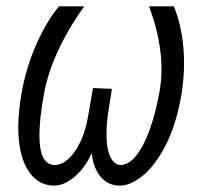

<svg xmlns="http://www.w3.org/2000/svg" viewBox="-20 -567 640 604"><path d="M37.5 -166.5Q37.5 -214.5 48 -275Q62 -354 93.8 -426.5Q125.5 -499 165.5 -547H245Q141 -401.5 117.5 -267Q104 -191 104 -141.5Q104 -48 152.5 -48Q173.5 -48 194.5 -66.5Q215.5 -85 232.2 -119.5Q249 -154 257 -200.5L272.5 -290L332 -287.5Q327.5 -260.5 318.5 -200Q315 -172 315 -145.5Q315 -98 327.5 -73Q340 -48 359.5 -48Q385 -48 408.5 -77.5Q432 -107 450.8 -158.8Q469.5 -210.5 481.5 -277Q488 -311.5 488 -350Q488 -442 449 -547H527Q542 -511.5 550.5 -465.2Q559 -419 559 -367.5Q559 -317 550 -265Q533.5 -172 500.2 -108.2Q467 -44.5 428.5 -13.8Q390 17 357 17Q321 17 297.2 -10Q273.5 -37 268.5 -85.5Q247.5 -38.5 214.5 -10.8Q181.5 17 150 17Q118.5 17 93 -3Q67.5 -23 52.5 -64.2Q37.5 -105.5 37.5 -166.5Z"/></svg>

Font: JuliaMono Light
Style: Italic
Weight: 300
Italic angle: -9°
Monospace: yes
Designer: cormullion
Foundry: corm
Version: Version 0.054; ttfautohint (v1.8.4)